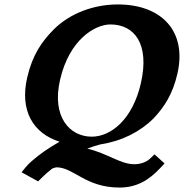

<svg xmlns="http://www.w3.org/2000/svg" viewBox="-20 -645 828 864"><path d="M613.6 -269C576.9 -109.9 481.3 -30 392.7 -30C293.8 -30 211.7 -119.2 250.3 -286C292.4 -468.7 408.8 -535 476.8 -535C584 -535 655.1 -448.6 613.6 -269ZM509.9 -625C400.7 -625 293.8 -584.5 221.9 -512.5C167 -457 125.8 -397.6 102.3 -295.7C68.1 -147.5 128.6 -45 248.2 -7.3C200.5 19.5 157.7 49.3 123.2 79.7C115 86.5 103.6 97.5 95.5 107.5L77.2 130.2L151.4 171.2L169.5 153.4C184.1 139 198.3 126.6 214.4 114C224.8 109.3 233.7 108 234.3 108C311.8 108 364.3 199 517.9 199C592.6 199 648.8 167.6 702 110.3L720.4 90.5L675.3 49.5L655.8 68.3C637.4 86 609.7 94 584.7 94C521.1 94 464.9 45.5 372.8 23.8C395.4 15 416.8 8.4 432.9 4.5C526.9 -9.7 610.2 -51.6 670.6 -111.8C721.2 -165.1 757.7 -223.9 778.2 -312.8C822.3 -503.8 708.1 -625 509.9 -625Z"/></svg>

Font: Linux Libertine Mono O 
Style: Mono Bold Oblique
Weight: 400
Italic angle: -13°
Designer: Philipp H. Poll
Foundry: Philipp H. Poll
Version: Version 5.1.7